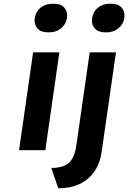

<svg xmlns="http://www.w3.org/2000/svg" viewBox="-20 -812 693 1038"><path d="M244 -637Q203 -637 185 -655.5Q167 -674 167 -701Q167 -708 168 -715Q173 -749 199.5 -770.5Q226 -792 266 -792Q307 -792 325 -773.5Q343 -755 343 -729Q343 -722 342 -715Q337 -681 310.5 -659Q284 -637 244 -637ZM83 0 159 -529H301L225 0ZM554 -637Q513 -637 495 -655.5Q477 -674 477 -701Q477 -708 478 -715Q483 -749 509.5 -770.5Q536 -792 576 -792Q617 -792 635 -773.5Q653 -755 653 -729Q653 -722 652 -715Q647 -681 620.5 -659Q594 -637 554 -637ZM295 206 257 96Q300 96 328 84Q356 72 371.5 44.5Q387 17 393 -28L465 -529H607L530 6Q521 71 490 115.5Q459 160 410 183Q361 206 295 206Z"/></svg>

Font: Lexend SemBd
Style: Italic
Weight: 600
Italic angle: -8.13011°
Designer: Bonnie Shaver-Troup, Thomas Jockin
Foundry: Lexend
Version: Version 1.007